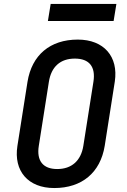

<svg xmlns="http://www.w3.org/2000/svg" viewBox="-20 -940 640 970"><path d="M222 -834H554L568 -920H236ZM254 10C394 10 487 -68 509 -203L560 -528C579 -654 505 -740 373 -740C233 -740 141 -662 119 -527L68 -203C48 -76 122 10 254 10ZM269 -86C197 -86 164 -128 176 -203L227 -527C239 -603 285 -644 358 -644C431 -644 464 -603 452 -527L401 -203C389 -128 342 -86 269 -86Z"/></svg>

Font: JetBrains Mono SemiBold
Style: Italic
Weight: 472
Italic angle: -9°
Monospace: yes
Designer: Philipp Nurullin, Konstantin Bulenkov
Foundry: JetBrains
Version: Version 2.305